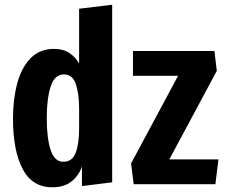

<svg xmlns="http://www.w3.org/2000/svg" viewBox="-20 -780 971 813"><path d="M202 13Q116 13 75.5 -65Q35 -143 35 -278Q35 -360 53 -427Q71 -494 109.5 -533.5Q148 -573 209 -573Q248 -573 274 -555.5Q300 -538 315 -511V-743L455 -760V-8L327 8V-75Q313 -35 282 -11Q251 13 202 13ZM248 -95Q286 -95 300.5 -133Q315 -171 315 -235V-320Q315 -383 301 -424Q287 -465 251 -465Q211 -465 194.5 -413.5Q178 -362 178 -279Q178 -195 194.5 -145Q211 -95 248 -95ZM546 0 535 -88 734 -459H543V-564H888L898 -480L697 -105H905L892 0Z"/></svg>

Font: Freeman
Style: Regular
Weight: 400
Designer: Vernon Adams, Aoife Mooney, Rodrigo Fuenzalida
Foundry: Rodrigo Fuenzalida
Version: Version 1.000; ttfautohint (v1.8.4.7-5d5b)